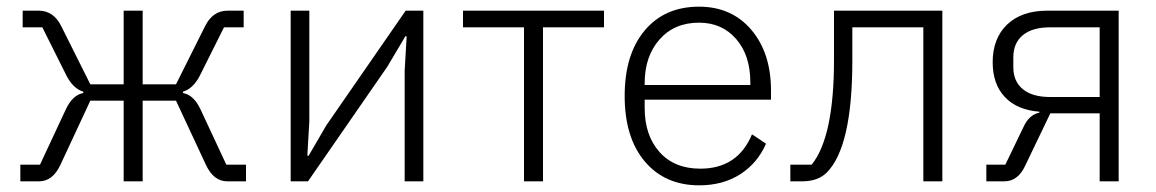

<svg xmlns="http://www.w3.org/2000/svg" viewBox="-20 -544 3468 576"><path d="M41 0V-50H100L178 -217Q198 -259 230 -265V-269Q200 -278 180 -316L107 -462H48V-512H96Q141 -512 164 -465L251 -291H351V-512H408V-291H508L595 -465Q618 -512 663 -512H711V-462H652L579 -316Q559 -278 529 -269V-265Q561 -259 581 -217L659 -50H718V0H662Q621 0 598 -49L508 -242H408V0H351V-242H251L161 -49Q138 0 97 0Z M852 0V-512H908V-180L902 -77H906L959 -168L1197 -512H1250V0H1194V-332L1200 -435H1196L1142 -344L904 0Z M1552 0V-462H1369V-512H1792V-462H1609V0Z M2078 12Q1975 12 1914.5 -59.5Q1854 -131 1854 -256Q1854 -381 1914 -452.5Q1974 -524 2077 -524Q2175 -524 2234 -454.5Q2293 -385 2293 -272V-245H1914V-220Q1914 -138 1958.5 -88Q2003 -38 2081 -38Q2193 -38 2236 -141L2278 -113Q2253 -55 2201 -21.5Q2149 12 2078 12ZM2077 -476Q2003 -476 1958.5 -425.5Q1914 -375 1914 -294V-289H2231V-297Q2231 -378 2188.5 -427Q2146 -476 2077 -476Z M2351 0V-50H2415Q2482 -133 2482 -364V-512H2807V0H2750V-462H2537V-362Q2537 -103 2460 -26Q2433 0 2387 0Z M2939 0V-50H2996L3050 -162Q3067 -200 3098 -206V-209Q3031 -214 2994.5 -253Q2958 -292 2958 -357Q2958 -429 3001.5 -470.5Q3045 -512 3122 -512H3336V0H3279V-204H3131L3057 -50Q3035 0 2993 0ZM3130 -253H3279V-462H3130Q3077 -462 3048.5 -438.5Q3020 -415 3020 -372V-342Q3020 -300 3048.5 -276.5Q3077 -253 3130 -253Z"/></svg>

Font: IBM Plex Sans Light
Style: Regular
Weight: 300
Designer: Mike Abbink, Paul van der Laan, Pieter van Rosmalen
Foundry: Bold Monday
Version: Version 3.0